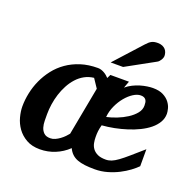

<svg xmlns="http://www.w3.org/2000/svg" viewBox="-130 -871 1044 1021"><g transform="rotate(20 392.5 -361.0)"><path d="M338.9 -443.8Q309.6 -440.4 285.9 -427.2Q262.2 -414.1 243.4 -393.3Q224.6 -372.6 210.7 -346.4Q196.8 -320.3 187.7 -291.7Q178.7 -263.2 174.3 -233.6Q169.9 -204.1 169.9 -176.8Q169.9 -159.7 170.2 -139.6Q170.4 -119.6 175.5 -102.5Q180.7 -85.4 192.9 -73.7Q205.1 -62 229 -62Q242.7 -62 256.3 -68.1Q270 -74.2 282.2 -83.3Q294.4 -92.3 304.4 -102.5Q314.5 -112.8 320.8 -121.1L372.1 -394ZM641.1 -396Q641.1 -404.8 639.9 -413.1Q638.7 -421.4 634.8 -427.5Q630.9 -433.6 623.8 -437.3Q616.7 -440.9 605 -440.9Q585.4 -440.9 563.2 -426.8Q541 -412.6 521.2 -388.9Q501.5 -365.2 487.3 -334.2Q473.1 -303.2 470.2 -270Q497.1 -275.9 527.1 -287.6Q557.1 -299.3 582.5 -315.7Q607.9 -332 624.5 -352.3Q641.1 -372.6 641.1 -396ZM768.1 -396Q768.1 -370.1 754.9 -347.7Q741.7 -325.2 719 -306.6Q696.3 -288.1 666 -273.2Q635.7 -258.3 601.8 -247.6Q567.9 -236.8 532.2 -229.7Q496.6 -222.7 462.9 -220.2Q460 -209.5 458.3 -200.9Q456.5 -192.4 455.6 -184.3Q454.6 -176.3 454.3 -168.2Q454.1 -160.2 454.1 -150.9Q454.1 -134.8 457.3 -117.9Q460.4 -101.1 470.2 -87.4Q480 -73.7 497.8 -64.9Q515.6 -56.2 544.9 -56.2Q561.5 -56.2 577.4 -62.5Q593.3 -68.8 613.8 -83.7Q634.3 -98.6 662.1 -122.8Q689.9 -147 730 -182.1V-85.9Q715.8 -71.3 692.9 -54.2Q669.9 -37.1 640.9 -22.2Q611.8 -7.3 577.9 2.4Q543.9 12.2 507.8 12.2Q476.1 12.2 451.7 9.3Q427.2 6.3 408.7 -0.7Q390.1 -7.8 377 -20.3Q363.8 -32.7 355 -51.8Q322.8 -21 282 -4.4Q241.2 12.2 196.8 12.2Q151.4 12.2 119.9 -5.9Q88.4 -23.9 68.8 -51.3Q49.3 -78.6 40.8 -110.8Q32.2 -143.1 32.2 -170.9Q32.2 -208 40.3 -246.8Q48.3 -285.6 64.9 -322.3Q81.5 -358.9 106.7 -391.4Q131.8 -423.8 166.3 -448Q200.7 -472.2 244.1 -486.1Q287.6 -500 340.8 -500Q351.1 -500 360.4 -496.8Q369.6 -493.7 377.7 -489Q385.7 -484.4 392.6 -478.5Q399.4 -472.7 404.8 -466.8L415 -487.8H520L505.9 -449.2Q522.5 -463.4 542.2 -473.1Q562 -482.9 581.8 -488.8Q601.6 -494.6 619.9 -497.3Q638.2 -500 651.9 -500Q688.5 -500 711.2 -488Q733.9 -476.1 746.6 -459.2Q759.3 -442.4 763.7 -424.8Q768.1 -407.2 768.1 -396ZM650.9 -681.2Q650.9 -676.3 648.9 -670.2Q647 -664.1 643.3 -658.2Q639.6 -652.3 635 -647.2Q630.4 -642.1 624.5 -639.2L463.9 -550.8H393.6L530.8 -702.1Q539.1 -711.4 546.1 -717.5Q553.2 -723.6 560.5 -727.3Q567.9 -731 575.7 -732.4Q583.5 -733.9 593.8 -733.9Q609.9 -733.9 620.8 -729Q631.8 -724.1 638.4 -716.6Q645 -709 647.9 -699.5Q650.9 -689.9 650.9 -681.2Z"/></g></svg>

Font: Charis SIL Eur
Style: Bold Italic
Weight: 700
Italic angle: -11°
Foundry: SIL International
Version: Version 5.000